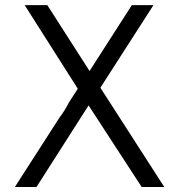

<svg xmlns="http://www.w3.org/2000/svg" viewBox="-20 -747 692 763"><path d="M78.1 -726.6H168L335.9 -464.8L503.9 -726.6H589.8L378.9 -398.4L632.8 -3.9H543L332 -328.1L125 -3.9H39.1L214.8 -277.3Q238.3 -308.6 253.9 -339.8L289.1 -394.5Z"/></svg>

Font: 和音 by 宁静之雨，公众号njzyshare
Style: Regular
Weight: 400
Designer: Steve Matteson
Foundry: Ascender Corporation
Version: Version 6.00;June 8, 2018;FontCreator 11.0.0.2388 32-bit